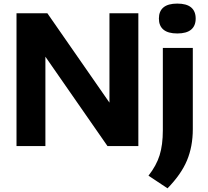

<svg xmlns="http://www.w3.org/2000/svg" viewBox="-20 -814 1159 1070"><path d="M590 -740H751V0H579L233 -498V0H72V-740H244L590 -242ZM807.5 165Q851.5 109 869.5 51.2Q887.5 -6.5 887.5 -88V-547H1054.5V-94.5Q1054.5 2.5 1022 80.2Q989.5 158 913.5 235.5ZM865.5 -710.5Q865.5 -751.5 891 -772.8Q916.5 -794 968 -794Q1019.5 -794 1045 -772.8Q1070.5 -751.5 1070.5 -710.5Q1070.5 -670 1045 -648.8Q1019.5 -627.5 968 -627.5Q916.5 -627.5 891 -648.8Q865.5 -670 865.5 -710.5Z"/></svg>

Font: Encode Sans Semi Expanded
Style: Bold
Weight: 700
Width: 6
Designer: Multiple Designers
Foundry: Impallari Type
Version: Version 2.000